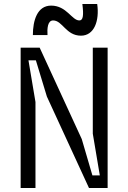

<svg xmlns="http://www.w3.org/2000/svg" viewBox="-20 -938 640 958"><path d="M443 -700V-271L478 -63H441L388 -244L178 -700H83V0H157V-429L122 -637H159L214 -456L424 0H517V-700ZM144 -763H217C215 -794 217 -836 245 -836C292 -836 309 -760 384 -760C450 -760 477 -834 465 -918H391C398 -862 395 -836 376 -836C338 -836 313 -910 235 -910C166 -910 144 -836 144 -763Z"/></svg>

Font: Fliege Mono Light
Style: Regular
Weight: 300
Version: Version 0.020;Glyphs 3.3 (3306)